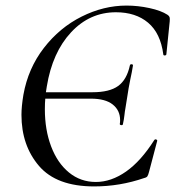

<svg xmlns="http://www.w3.org/2000/svg" viewBox="-20 -656 629 689"><path d="M410 -212Q411 -217 411 -225Q411 -260 384.5 -281Q358 -302 306 -302H100L104 -325H312Q373 -325 404 -347.5Q435 -370 446 -421Q447 -426 452.5 -425.5Q458 -425 457 -420Q453 -395 448 -373Q440 -333 438 -317L430 -267Q428 -257 426.5 -242.5Q425 -228 421 -210Q420 -206 414.5 -207Q409 -208 410 -212ZM57 -244Q57 -274 64 -316Q81 -411 137.5 -484Q194 -557 273 -596.5Q352 -636 434 -636Q475 -636 516.5 -627Q558 -618 581 -603Q587 -599 588.5 -594.5Q590 -590 589 -579L577 -461Q576 -457 571 -457Q566 -457 566 -461Q556 -537 511.5 -574.5Q467 -612 396 -612Q302 -612 235 -540Q168 -468 148 -346Q141 -307 141 -264Q141 -190 163.5 -130.5Q186 -71 227.5 -37Q269 -3 324 -3Q379 -3 432.5 -40.5Q486 -78 534 -154Q536 -156 538 -156Q541 -156 543 -154Q545 -152 544 -150L515 -40Q512 -28 509 -23.5Q506 -19 497 -17Q410 13 318 13Q183 13 120 -60.5Q57 -134 57 -244Z"/></svg>

Font: Cormorant Infant Medium
Style: Italic
Weight: 500
Italic angle: -10°
Designer: Christian Thalmann (Catharsis Fonts)
Foundry: Catharsis Fonts
Version: Version 4.000